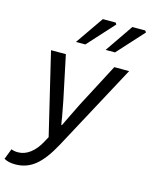

<svg xmlns="http://www.w3.org/2000/svg" viewBox="-189 -906 959 1225"><g transform="rotate(15 290.5 -293.0)"><path d="M-41 210 -14 140Q5 148 30 148Q73 148 111 119Q149 90 177 37L195 4L66 -536H164L225 -246L245 -140Q247 -121 253 -92H257L283 -146Q310 -203 332 -246L484 -536H582L276 33Q221 135 164.5 181Q108 227 34 227Q-13 227 -41 210ZM334 -813H419L426 -802L268 -628H206ZM529 -813H614L622 -802L464 -628H402Z"/></g></svg>

Font: Nebula Sans Medium
Style: Regular
Weight: 500
Italic angle: -9°
Designer: Paul D. Hunt for Adobe (as Source Sans)
Foundry: Nebula Entertainment & Broadcasting LLC
Version: Version 1.010